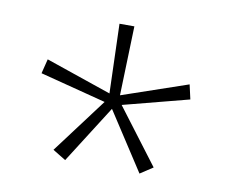

<svg xmlns="http://www.w3.org/2000/svg" viewBox="-53 -810 621 521"><g transform="rotate(10 257.5 -549.5)"><path d="M120 -377 234 -529 52 -576 62 -616 243 -554 237 -745H278L272 -554L453 -616L462 -576L281 -529L396 -377L361 -354L257 -514L156 -355Z"/></g></svg>

Font: Noto Sans Gurmukhi ExtraCondensed ExtraLight
Style: Regular
Weight: 200
Width: 2
Designer: Jelle Bosma - Monotype Design Team
Foundry: Monotype Imaging Inc.
Version: Version 2.004; ttfautohint (v1.8.4.7-5d5b)